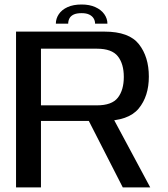

<svg xmlns="http://www.w3.org/2000/svg" viewBox="-20 -812 726 832"><path d="M49.5 0H157.5V-288H428Q536.5 -288 580.8 -341.5Q625 -395 625 -480Q625 -565.5 582.2 -620.2Q539.5 -675 433 -675H49.5ZM512 0H631L457 -324.5L348.5 -320ZM157.5 -355.5V-601H400Q464.5 -601 490.5 -568.2Q516.5 -535.5 516.5 -478.5Q516.5 -422 490.8 -388.8Q465 -355.5 400 -355.5ZM334 -792.5Q297.5 -792.5 272.8 -781.2Q248 -770 235 -750.8Q222 -731.5 222 -709.5H275.5Q275.5 -721.5 280.8 -732Q286 -742.5 298.8 -748.8Q311.5 -755 334 -755Q354 -755 366.8 -748.8Q379.5 -742.5 385.8 -732.2Q392 -722 392 -709.5H445.5Q445.5 -731.5 431.8 -750.8Q418 -770 393 -781.2Q368 -792.5 334 -792.5Z"/></svg>

Font: Anybody SemiExpanded
Style: Regular
Weight: 400
Width: 6
Designer: Tyler Finck
Foundry: Etcetera Type Company
Version: Version 1.113;gftools[0.9.25]